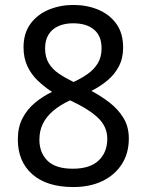

<svg xmlns="http://www.w3.org/2000/svg" viewBox="-20 -745 591 775"><path d="M276 10Q169 10 110.5 -41.5Q52 -93 52 -182Q52 -231 70.5 -267Q89 -303 120.5 -329.5Q152 -356 190 -374Q158 -395 132 -420Q106 -445 90.5 -478Q75 -511 75 -554Q75 -611 103 -649Q131 -687 177 -706Q223 -725 276 -725Q331 -725 376.5 -706Q422 -687 449.5 -649Q477 -611 477 -553Q477 -510 460 -477.5Q443 -445 414.5 -421Q386 -397 349 -378Q387 -358 421.5 -331.5Q456 -305 478 -269.5Q500 -234 500 -186Q500 -126 471.5 -82Q443 -38 393 -14Q343 10 276 10ZM274 -64Q343 -64 378 -97Q413 -130 413 -185Q413 -233 376.5 -268.5Q340 -304 263 -340Q222 -321 194.5 -297.5Q167 -274 153 -245.5Q139 -217 139 -181Q139 -129 171.5 -96.5Q204 -64 274 -64ZM277 -414Q309 -429 334.5 -447Q360 -465 375 -490Q390 -515 390 -550Q390 -600 359.5 -625.5Q329 -651 275 -651Q241 -651 215.5 -639.5Q190 -628 176 -605.5Q162 -583 162 -550Q162 -514 177 -489.5Q192 -465 218 -447.5Q244 -430 277 -414Z"/></svg>

Font: bangla15
Style: Regular
Weight: 400
Designer: Jelle Bosma - Monotype Design Team
Foundry: Monotype Imaging Inc.
Version: Version 2.006